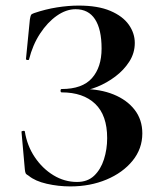

<svg xmlns="http://www.w3.org/2000/svg" viewBox="-20 -656 583 688"><path d="M256 -4Q294 -4 317.5 -26.5Q341 -49 352.5 -85Q364 -121 364 -161Q364 -243 321 -284Q278 -325 201 -325Q197 -325 197 -331Q197 -337 201 -337Q275 -337 309.5 -376Q344 -415 344 -482Q344 -551 320.5 -587Q297 -623 251 -623Q217 -623 183.5 -599.5Q150 -576 123.5 -535.5Q97 -495 84 -443Q83 -440 78 -441Q73 -442 73 -444L87 -586Q89 -598 91 -602Q93 -606 102 -609Q143 -623 184 -629.5Q225 -636 262 -636Q331 -636 375.5 -617Q420 -598 441.5 -567.5Q463 -537 463 -502Q463 -466 443.5 -435.5Q424 -405 393.5 -382Q363 -359 328.5 -345Q294 -331 263 -329L277 -337Q339 -337 387 -317.5Q435 -298 462.5 -262.5Q490 -227 490 -178Q490 -123 455 -80Q420 -37 361.5 -12.5Q303 12 232 12Q189 12 147.5 2.5Q106 -7 83 -26Q74 -31 72 -35Q70 -39 69 -49L57 -184Q57 -186 62.5 -187Q68 -188 69 -185Q77 -134 104.5 -93Q132 -52 171.5 -28Q211 -4 256 -4Z"/></svg>

Font: Cormorant Infant Light
Style: Regular
Weight: 300
Designer: Christian Thalmann (Catharsis Fonts)
Foundry: Catharsis Fonts
Version: Version 4.001